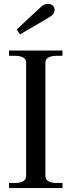

<svg xmlns="http://www.w3.org/2000/svg" viewBox="-20 -957 364 977"><path d="M65 -807 180 -914Q181 -915 193 -926Q205 -937 224 -937Q240 -937 249 -928Q258 -919 258 -907Q258 -884 224 -865L82 -782ZM26 -26H55Q113 -26 113 -62V-637Q113 -673 55 -673H26V-700H298V-673H270Q211 -673 211 -637V-62Q211 -26 270 -26H298V0H26Z"/></svg>

Font: TavirajRegular
Style: Regular
Weight: 400
Designer: Katatrad Team
Foundry: CadsonDemak
Version: Version 1.001